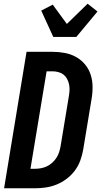

<svg xmlns="http://www.w3.org/2000/svg" viewBox="-20 -1014 545 1034"><path d="M169 0H2L123 -735H261Q295 -735 328 -729Q361 -723 389 -707.5Q417 -692 437.5 -667.5Q458 -643 468 -612.5Q478 -582 478.5 -548Q479 -514 473 -480L428 -208Q423 -179 412.5 -150Q402 -121 383.5 -96Q365 -71 339.5 -51.5Q314 -32 285.5 -20.5Q257 -9 227.5 -4.5Q198 0 169 0ZM144 -105H169Q184 -105 200.5 -108Q217 -111 232 -118Q247 -125 260.5 -137Q274 -149 283.5 -163.5Q293 -178 298 -193.5Q303 -209 306 -225L351 -497Q354 -514 354.5 -530Q355 -546 351.5 -561.5Q348 -577 340.5 -590.5Q333 -604 321 -613Q309 -622 293.5 -626Q278 -630 262 -630H231ZM267 -815 202 -957 264 -989 340 -885 452 -994 505 -952 391 -815Z"/></svg>

Font: Iosevka Term Curly Extrabold
Style: Italic
Weight: 800
Italic angle: -9°
Designer: Belleve Invis
Foundry: Belleve Invis
Version: Version 32.3.0